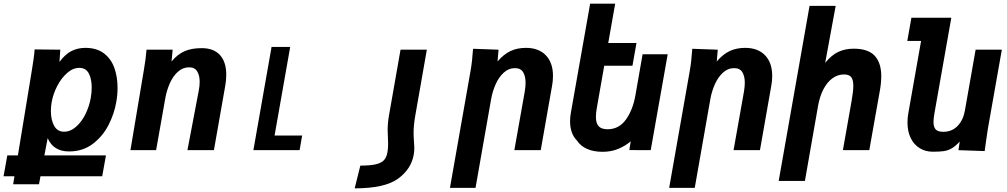

<svg xmlns="http://www.w3.org/2000/svg" viewBox="-90 -822 5510 1051"><path d="M-50 28.5H8L84.5 -438Q89.5 -469.5 93.8 -498.8Q98 -528 99.5 -551.5L240 -550L235.5 -483Q266.5 -525 301 -542.5Q335.5 -560 377 -560Q439.5 -560 479 -529.8Q518.5 -499.5 536 -450.2Q553.5 -401 553.5 -341.5Q553.5 -303 546.5 -263.5Q535.5 -199 503.8 -137.2Q472 -75.5 417.5 -34.2Q363 7 288 7Q202 7 171 -66L153 28.5H490L469.5 143H131.5L123.5 186.5H-18L-11 143H-70.5ZM406.5 -284.5Q412 -314.5 412 -342.5Q412 -390 396 -420.2Q380 -450.5 344.5 -450.5Q309.5 -450.5 277.8 -422.8Q246 -395 223.5 -351.8Q201 -308.5 193 -263.5Q188.5 -239 188.5 -214.5Q188.5 -165.5 206.5 -133.2Q224.5 -101 260.5 -101Q295.5 -101 326.2 -128Q357 -155 377.8 -197.2Q398.5 -239.5 406.5 -284.5Z M712 -550H855L849 -485.5Q882.5 -525.5 921 -542Q959.5 -558.5 1014 -558.5Q1080 -558.5 1114.2 -520.5Q1148.5 -482.5 1148.5 -413Q1148.5 -382 1143 -352.5L1081 0H936L998 -326Q1003 -351 1003 -374.5Q1003 -409 989.5 -431.2Q976 -453.5 945 -453.5Q910 -453.5 883 -428.5Q856 -403.5 839.2 -365.2Q822.5 -327 815 -285L764.5 0H624L697 -435.5Q708.5 -502 712 -550Z M1396.5 -565H1498.5L1413 -80H1564L1550 0H1297Z M2175 23.5Q2178 7.5 2178 -13.5Q2178 -24 2176 -48Q2174 -76 2174 -95Q2174 -137 2183 -188L2246.5 -550H2102.5L2039.5 -191.5Q2032 -149.5 2032 -109Q2032 -87 2033.5 -67.5Q2034.5 -43.5 2034.5 -33Q2034.5 -11 2031 10.5Q2026.5 37.5 2013.2 53.2Q2000 69 1969.5 76.8Q1939 84.5 1882.5 84.5L1851.5 209Q2015 209 2088 156.8Q2161 104.5 2175 23.5Z M2499.5 -555 2639 -550 2633.5 -485.5Q2667.5 -525.5 2704.8 -542.8Q2742 -560 2789 -560Q2859 -560 2898 -519.2Q2937 -478.5 2937 -406.5Q2937 -379.5 2932 -352.5L2870 0H2725.5L2782.5 -321Q2787 -348 2787 -369Q2787 -404 2773.8 -426.5Q2760.5 -449 2729 -449Q2694 -449 2667 -424Q2640 -399 2623 -360.5Q2606 -322 2598.5 -280L2513 206.5H2373L2486 -435.5Q2495 -486.5 2499.5 -555Z M3068 -53Q3049.5 -71 3040 -98Q3030.5 -125 3030.5 -158.5Q3030.5 -181 3035 -205.5L3140.5 -802H3277.5L3239.5 -586.5H3394L3372 -462H3217.5L3177 -231Q3172 -204.5 3172 -182Q3172 -147.5 3187 -131Q3202 -114.5 3236 -114.5Q3297.5 -114.5 3335.5 -166.5Q3373.5 -218.5 3388 -299L3427.5 -525H3565L3472 0L3355 -0.5L3362.5 -48.5Q3333.5 -23.5 3294.5 -7.2Q3255.5 9 3208.5 9Q3159 9 3123.2 -7Q3087.5 -23 3068 -53Z M3699.5 -555 3839 -550 3833.5 -485.5Q3867.5 -525.5 3904.8 -542.8Q3942 -560 3989 -560Q4059 -560 4098 -519.2Q4137 -478.5 4137 -406.5Q4137 -379.5 4132 -352.5L4070 0H3925.5L3982.5 -321Q3987 -348 3987 -369Q3987 -404 3973.8 -426.5Q3960.5 -449 3929 -449Q3894 -449 3867 -424Q3840 -399 3823 -360.5Q3806 -322 3798.5 -280L3713 206.5H3573L3686 -435.5Q3695 -486.5 3699.5 -555Z M4341.5 -790H4484.5L4427 -478Q4462 -521 4499.2 -538.2Q4536.5 -555.5 4583 -555.5Q4662 -555.5 4698 -516.8Q4734 -478 4734 -405Q4734 -369 4726.5 -327L4668.5 0H4524L4572 -272Q4581 -322.5 4581 -352Q4581 -386 4569 -400.2Q4557 -414.5 4530 -414.5Q4495.5 -414.5 4466.5 -393.2Q4437.5 -372 4417.5 -333.5Q4397.5 -295 4388.5 -245L4316 168.5H4172.5Z M4877.5 -152Q4877.5 -178 4882.5 -204.5L4952 -598H4876.5L4899 -725H5117.5L5024.5 -198.5Q5020 -173 5020 -154Q5020 -126.5 5032 -113.5Q5044 -100.5 5073.5 -100.5Q5121 -100.5 5152 -132.8Q5183 -165 5192 -218L5250.5 -550H5394L5317 -114Q5313 -88.5 5306 -38.5L5300 5L5156.5 0L5163.5 -47Q5140 -22 5120.2 -10.2Q5100.5 1.5 5078 5Q5055.5 8.5 5016 8.5Q4976 8.5 4944.5 -10.8Q4913 -30 4895.2 -66.2Q4877.5 -102.5 4877.5 -152Z"/></svg>

Font: JuliaMono ExtraBold
Style: Italic
Weight: 800
Italic angle: -9°
Monospace: yes
Designer: cormullion
Foundry: corm
Version: Version 0.057; ttfautohint (v1.8.4)